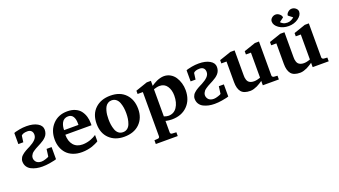

<svg xmlns="http://www.w3.org/2000/svg" viewBox="-72 -1388 3996 2262"><g transform="rotate(-20 1926.0 -256.5)"><path d="M58.1 -334V-473.1Q64.9 -476.1 77.6 -480.5Q90.3 -484.9 132.1 -492.4Q173.8 -500 217.8 -500Q302.2 -500 355.2 -469.5Q408.2 -439 408.2 -388.2Q408.2 -362.8 400.1 -341.3Q392.1 -319.8 376.5 -303.2Q360.8 -286.6 343.8 -274.7Q326.7 -262.7 303.2 -250Q293.5 -244.6 269.8 -232.4Q246.1 -220.2 235.4 -214.1Q224.6 -208 207 -196Q189.5 -184.1 181.4 -174.3Q173.3 -164.6 166.7 -150.6Q160.2 -136.7 160.2 -121.1Q160.2 -109.9 164.3 -97.9Q168.5 -85.9 177.5 -74Q186.5 -62 204.3 -54.4Q222.2 -46.9 246.1 -46.9Q268.1 -46.9 302.2 -58.3Q336.4 -69.8 338.9 -75.2Q348.1 -140.1 351.1 -167H414.1V-15.1Q405.3 -12.2 389.2 -7.6Q373 -2.9 326.2 4.6Q279.3 12.2 235.8 12.2Q196.3 12.2 161.9 4.9Q127.4 -2.4 97.4 -17.6Q67.4 -32.7 49.8 -60.3Q32.2 -87.9 32.2 -125Q32.2 -139.2 36.9 -152.1Q41.5 -165 47.9 -175.3Q54.2 -185.5 66.9 -196.5Q79.6 -207.5 88.9 -214.6Q98.1 -221.7 116 -231.7Q133.8 -241.7 143.6 -246.6Q153.3 -251.5 172.9 -261.2Q219.7 -285.6 246.8 -313Q273.9 -340.3 273.9 -374Q273.9 -404.8 256.8 -421.9Q239.7 -439 209 -439Q152.3 -439 130.9 -414.1L120.1 -334Z M943.8 -46.9Q940.4 -44.4 934.1 -40.5Q927.7 -36.6 906.2 -26.4Q884.8 -16.1 861.8 -8.3Q838.9 -0.5 803.7 5.9Q768.6 12.2 732.9 12.2Q670.9 12.2 621.8 -7.1Q572.8 -26.4 541.5 -60.5Q510.3 -94.7 494.1 -139.9Q478 -185.1 478 -237.8Q478 -352.1 547.6 -426Q617.2 -500 730 -500Q786.6 -500 829.3 -481Q872.1 -461.9 896.2 -429.2Q920.4 -396.5 932.1 -356.9Q943.8 -317.4 943.8 -272V-248H615.7Q615.7 -165.5 656.2 -118.2Q696.8 -70.8 770 -70.8Q798.3 -70.8 826.7 -76.7Q855 -82.5 875.2 -90.6Q895.5 -98.6 911.6 -106.9Q927.7 -115.2 936 -121.1L943.8 -127ZM800.8 -304.2V-326.2Q800.8 -377.9 780.8 -409.4Q760.7 -440.9 718.8 -440.9Q692.4 -440.9 672.4 -428.7Q652.3 -416.5 641.6 -396Q630.9 -375.5 625.7 -352.5Q620.6 -329.6 620.6 -304.2Z M1526.9 -241.2Q1526.9 -127.4 1456.1 -57.6Q1385.3 12.2 1262.7 12.2Q1147.5 12.2 1076.7 -56.4Q1005.9 -125 1005.9 -242.2Q1005.9 -362.8 1078.4 -431.4Q1150.9 -500 1269.5 -500Q1390.6 -500 1458.7 -429Q1526.9 -357.9 1526.9 -241.2ZM1377.4 -242.2Q1377.4 -277.8 1372.6 -310.1Q1367.7 -342.3 1356.2 -373.8Q1344.7 -405.3 1321.5 -424.1Q1298.3 -442.9 1265.6 -442.9Q1239.7 -442.9 1219.7 -430.4Q1199.7 -418 1188 -398.7Q1176.3 -379.4 1168.7 -352.3Q1161.1 -325.2 1158.4 -299.8Q1155.8 -274.4 1155.8 -246.1Q1155.8 -209.5 1160.4 -177.5Q1165 -145.5 1176.3 -113.5Q1187.5 -81.5 1210.4 -62.7Q1233.4 -43.9 1266.6 -43.9Q1298.8 -43.9 1321.8 -61.8Q1344.7 -79.6 1356.2 -110.4Q1367.7 -141.1 1372.6 -173.1Q1377.4 -205.1 1377.4 -242.2Z M2127.9 -257.8Q2127.9 -135.7 2054.4 -61.8Q1981 12.2 1857.9 12.2Q1840.3 12.2 1820.8 9.8Q1801.3 7.3 1790.5 4.9L1780.3 2V146Q1780.3 155.8 1786.4 162.4Q1792.5 168.9 1802.2 168.9L1855 171.9V219.2H1580.1V171.9L1624 168.9Q1633.3 168.9 1639.6 162.4Q1646 155.8 1646 146V-408.2H1580.1V-449.2L1728 -500H1780.3V-437Q1783.7 -439.5 1789.6 -443.8Q1795.4 -448.2 1813.5 -459Q1831.5 -469.7 1849.6 -478Q1867.7 -486.3 1893.1 -493.2Q1918.5 -500 1940.9 -500Q1984.9 -500 2021.2 -479Q2057.6 -458 2080.3 -423.3Q2103 -388.7 2115.5 -345.9Q2127.9 -303.2 2127.9 -257.8ZM1980 -243.2Q1980 -314 1947.8 -361.6Q1915.5 -409.2 1854 -409.2Q1838.4 -409.2 1819.8 -405.3Q1801.3 -401.4 1790.5 -397.5L1780.3 -394V-54.2Q1814 -42 1835 -42Q1904.3 -42 1942.1 -98.6Q1980 -155.3 1980 -243.2Z M2217.8 -334V-473.1Q2224.6 -476.1 2237.3 -480.5Q2250 -484.9 2291.7 -492.4Q2333.5 -500 2377.4 -500Q2461.9 -500 2514.9 -469.5Q2567.9 -439 2567.9 -388.2Q2567.9 -362.8 2559.8 -341.3Q2551.8 -319.8 2536.1 -303.2Q2520.5 -286.6 2503.4 -274.7Q2486.3 -262.7 2462.9 -250Q2453.1 -244.6 2429.4 -232.4Q2405.8 -220.2 2395 -214.1Q2384.3 -208 2366.7 -196Q2349.1 -184.1 2341.1 -174.3Q2333 -164.6 2326.4 -150.6Q2319.8 -136.7 2319.8 -121.1Q2319.8 -109.9 2324 -97.9Q2328.1 -85.9 2337.2 -74Q2346.2 -62 2364 -54.4Q2381.8 -46.9 2405.8 -46.9Q2427.7 -46.9 2461.9 -58.3Q2496.1 -69.8 2498.5 -75.2Q2507.8 -140.1 2510.7 -167H2573.7V-15.1Q2564.9 -12.2 2548.8 -7.6Q2532.7 -2.9 2485.8 4.6Q2439 12.2 2395.5 12.2Q2356 12.2 2321.5 4.9Q2287.1 -2.4 2257.1 -17.6Q2227.1 -32.7 2209.5 -60.3Q2191.9 -87.9 2191.9 -125Q2191.9 -139.2 2196.5 -152.1Q2201.2 -165 2207.5 -175.3Q2213.9 -185.5 2226.6 -196.5Q2239.3 -207.5 2248.5 -214.6Q2257.8 -221.7 2275.6 -231.7Q2293.5 -241.7 2303.2 -246.6Q2313 -251.5 2332.5 -261.2Q2379.4 -285.6 2406.5 -313Q2433.6 -340.3 2433.6 -374Q2433.6 -404.8 2416.5 -421.9Q2399.4 -439 2368.7 -439Q2312 -439 2290.5 -414.1L2279.8 -334Z M3202.6 0H3001.5V-55.2Q2998 -52.2 2991.9 -47.9Q2985.8 -43.5 2967 -31.7Q2948.2 -20 2930.2 -11.2Q2912.1 -2.4 2887.9 4.9Q2863.8 12.2 2843.3 12.2Q2761.7 12.2 2728.5 -28.8Q2695.3 -69.8 2695.3 -150.9V-409.2H2630.4V-450.2L2777.3 -500H2829.6V-409.2V-189.9Q2829.6 -172.4 2830.8 -159.4Q2832 -146.5 2837.4 -130.4Q2842.8 -114.3 2852.3 -103.8Q2861.8 -93.3 2879.4 -86.2Q2897 -79.1 2921.4 -79.1Q2939.9 -79.1 2960 -83.5Q2980 -87.9 2990.7 -91.8L3001.5 -96.2V-409.2H2938.5V-450.2L3084.5 -500H3135.3V-409.2V-73.2Q3135.3 -64.5 3142.3 -57.6Q3149.4 -50.8 3158.7 -49.8L3202.6 -46.9Z M3827.6 0H3626.5V-55.2Q3623 -52.2 3616.9 -47.9Q3610.8 -43.5 3592 -31.7Q3573.2 -20 3555.2 -11.2Q3537.1 -2.4 3512.9 4.9Q3488.8 12.2 3468.3 12.2Q3386.7 12.2 3353.5 -28.8Q3320.3 -69.8 3320.3 -150.9V-409.2H3255.4V-450.2L3402.3 -500H3454.6V-409.2V-189.9Q3454.6 -172.4 3455.8 -159.4Q3457 -146.5 3462.4 -130.4Q3467.8 -114.3 3477.3 -103.8Q3486.8 -93.3 3504.4 -86.2Q3522 -79.1 3546.4 -79.1Q3564.9 -79.1 3585 -83.5Q3605 -87.9 3615.7 -91.8L3626.5 -96.2V-409.2H3563.5V-450.2L3709.5 -500H3760.3V-409.2V-73.2Q3760.3 -64.5 3767.3 -57.6Q3774.4 -50.8 3783.7 -49.8L3827.6 -46.9ZM3700.7 -669.9Q3700.7 -624.5 3649.4 -587.6Q3598.1 -550.8 3528.3 -550.8Q3458.5 -550.8 3407.5 -586.4Q3356.4 -622.1 3356.4 -668.9Q3356.4 -694.8 3378.2 -713.4Q3399.9 -731.9 3427.2 -731.9Q3452.6 -731.9 3475.6 -712.4Q3498.5 -692.9 3498.5 -669.9L3445.3 -629.9Q3454.1 -617.7 3475.1 -606Q3496.1 -594.2 3528.3 -594.2Q3555.2 -594.2 3579.1 -607.2Q3603 -620.1 3611.3 -629.9L3558.6 -670.9Q3558.6 -692.9 3580.8 -712.4Q3603 -731.9 3628.4 -731.9Q3656.7 -731.9 3678.7 -713.1Q3700.7 -694.3 3700.7 -669.9Z"/></g></svg>

Font: Veleka
Style: Bold
Weight: 700
Designer: Stefan Peev, Context Ltd, 2016; SIL International, 1997-2014.
Foundry: Stefan Peev, Context Ltd, 2016
Version: Version 1.000